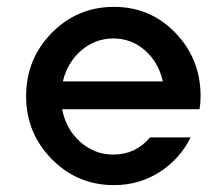

<svg xmlns="http://www.w3.org/2000/svg" viewBox="-20 -529 650 559"><path d="M417 -129Q375 -79 310 -79Q255 -79 213.5 -116Q172 -153 161 -211H561Q564 -229 564 -249Q564 -357 491 -433Q418 -509 312 -509Q205 -509 130.5 -433Q56 -357 56 -249Q56 -142 130.5 -66Q205 10 312 10Q385 10 444.5 -28Q504 -66 535 -129ZM163 -292Q176 -347 216.5 -382Q257 -417 310 -417Q363 -417 402.5 -382Q442 -347 454 -292Z"/></svg>

Font: Simpel Medium
Style: Regular
Weight: 500
Designer: Janko Jovanovic
Version: Version 1.048;PS 001.048;hotconv 1.0.88;makeotf.lib2.5.64775